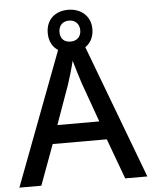

<svg xmlns="http://www.w3.org/2000/svg" viewBox="-59 -927 771 976"><g transform="rotate(-5 327.0 -439.5)"><path d="M540 0H653L396 -682C423 -700 440 -731 440 -771C440 -838 390 -879 325 -879C258 -879 212 -838 212 -770C212 -729 229 -698 257 -680L0 0H112L188 -206H464ZM325 -717C290 -717 272 -737 272 -770C272 -804 294 -824 325 -824C355 -824 378 -804 378 -770C378 -737 356 -717 325 -717ZM362 -501 434 -300H220L292 -501C300 -524 316 -578 326 -619C334 -589 355 -522 362 -501Z"/></g></svg>

Font: Noto Sans Malayalam Medium
Style: Regular
Weight: 500
Designer: Jelle Bosma - Monotype Design Team
Foundry: Monotype Imaging Inc.
Version: Version 2.104